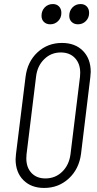

<svg xmlns="http://www.w3.org/2000/svg" viewBox="-20 -920 478 948"><path d="M57 -134Q57 -142 59 -160L106 -539Q115 -615 165 -661.5Q215 -708 286 -708Q351 -708 389.5 -669Q428 -630 428 -565Q428 -557 426 -539L380 -160Q370 -85 319.5 -38.5Q269 8 198 8Q134 8 95.5 -30.5Q57 -69 57 -134ZM328 -158 375 -541Q376 -548 376 -561Q376 -606 350 -633.5Q324 -661 280 -661Q232 -661 198 -627.5Q164 -594 158 -541L111 -158Q110 -151 110 -138Q110 -93 135.5 -66Q161 -39 204 -39Q253 -39 287 -72Q321 -105 328 -158ZM322 -842Q322 -867 338 -883.5Q354 -900 378 -900Q397 -900 408.5 -888Q420 -876 420 -856Q420 -832 404 -816Q388 -800 365 -800Q346 -800 334 -811.5Q322 -823 322 -842ZM185 -842Q185 -867 201 -883.5Q217 -900 241 -900Q260 -900 271.5 -888Q283 -876 283 -856Q283 -832 267 -816Q251 -800 228 -800Q209 -800 197 -811.5Q185 -823 185 -842Z"/></svg>

Font: Barlow Condensed Light
Style: Italic
Weight: 300
Width: 3
Italic angle: -7°
Designer: Jeremy Tribby
Foundry: Tribby Type
Version: Version 1.408